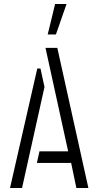

<svg xmlns="http://www.w3.org/2000/svg" viewBox="-20 -938 489 958"><path d="M218 -766 255 -918H312L259 -766ZM361 0 335 -125H164L177 -183H320L207 -699H266L421 0ZM30 0 166 -596H182L202 -504L90 0Z"/></svg>

Font: Stick No Bills ExtraLight Light
Style: Regular
Weight: 300
Version: Version 2.000